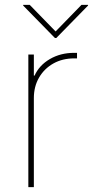

<svg xmlns="http://www.w3.org/2000/svg" viewBox="-20 -770 382 790"><path d="M96.6 0V-545.5H119.3V-458.8H122.2Q141.3 -501.4 185.2 -527Q229 -552.6 285.5 -552.6H296.9V-529.8H285.5Q237.2 -529.8 199.8 -508.9Q162.3 -487.9 140.8 -451Q119.3 -414.1 119.3 -366.5V0ZM102.3 -750 208.8 -640.6 315.3 -750H342.3V-747.2L211.6 -613.6H206L75.3 -747.2V-750Z"/></svg>

Font: Inter Thin BETA
Style: Regular
Weight: 100
Designer: Rasmus Andersson
Foundry: rsms
Version: Version 3.011;git-f93a4a705